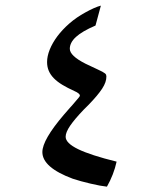

<svg xmlns="http://www.w3.org/2000/svg" viewBox="-20 -662 577 697"><path d="M346.2 -641.6 326.7 -569.3Q277.8 -548.3 255.6 -527.8Q233.4 -507.3 233.4 -484.9Q233.4 -459.5 290.5 -430.7L334 -410.2Q344.7 -405.3 351.1 -401.9Q357.4 -398.4 360.8 -395.8Q364.3 -393.1 365.2 -390.4Q366.2 -387.7 366.2 -384.8Q366.7 -364.3 350.8 -340.1Q335 -315.9 301.3 -281.2L283.2 -263.2Q251 -229.5 234.6 -205.6Q218.3 -181.6 218.3 -165.5Q218.3 -142.6 263.4 -120.6Q308.6 -98.6 403.3 -75.2Q393.1 -28.3 368.2 15.6Q357.9 14.6 342 11.7Q326.2 8.8 308.6 4.6Q291 0.5 273.9 -4.2Q256.8 -8.8 244.1 -13.2Q133.8 -54.2 133.8 -109.9Q133.8 -154.3 212.4 -246.1L228.5 -264.6Q232.4 -268.6 235.4 -272.5Q238.3 -276.4 241.2 -278.8L252.9 -292.5Q261.2 -302.2 265.6 -307.4Q270 -312.5 270 -314.9Q270 -322.8 250 -331.5Q225.1 -342.8 206.5 -354Q188 -365.2 175.5 -377.9Q163.1 -390.6 157 -405Q150.9 -419.4 150.9 -437Q150.9 -458 160.6 -482.2Q170.4 -506.3 188.2 -530.3Q206.1 -554.2 231.7 -576.7Q257.3 -599.1 289.6 -616.7Q323.7 -635.7 346.2 -641.6Z"/></svg>

Font: XB Niloofar
Style: Regular
Weight: 400
Designer: Behnam
Foundry: Irmug
Version: Version 7.201 2008